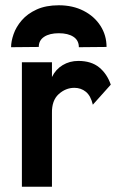

<svg xmlns="http://www.w3.org/2000/svg" viewBox="-20 -708 446 728"><path d="M63 0V-472H177V-416Q191 -445 217.5 -461Q244 -477 277 -477Q326 -477 356 -452.5Q386 -428 400 -387L332 -311Q324 -345 305.5 -360Q287 -375 262 -375Q229 -375 202.5 -351Q176 -327 177 -279V0ZM203 -688Q256 -688 297 -667Q338 -646 361 -610Q384 -574 384 -530L279 -529Q279 -555 258.5 -568.5Q238 -582 203 -582Q168 -582 147.5 -568.5Q127 -555 127 -530L22 -529Q22 -551 31.5 -578.5Q41 -606 62.5 -631Q84 -656 119 -672Q154 -688 203 -688Z"/></svg>

Font: Lil Grotesk Bold
Style: Regular
Weight: 700
Designer: Bastien Sozeau
Foundry: NBR — Bastien Sozeau
Version: Version 4.002; ttfautohint (v1.8.4.7-5d5b)